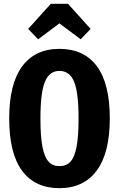

<svg xmlns="http://www.w3.org/2000/svg" viewBox="-20 -965 621 1002"><path d="M553 -347Q553 -167 485 -75Q417 17 290 17Q163 17 95.5 -73.5Q28 -164 28 -347Q28 -527 95.5 -618.5Q163 -710 290 -710Q418 -710 485.5 -619.5Q553 -529 553 -347ZM191 -347Q191 -253 201.5 -199Q212 -145 233.5 -121.5Q255 -98 290 -98Q326 -98 347.5 -121Q369 -144 379.5 -198.5Q390 -253 390 -347Q390 -483 366.5 -539Q343 -595 290 -595Q238 -595 214.5 -538.5Q191 -482 191 -347ZM179 -760 127 -814 245 -945H335L453 -814L401 -760L290 -843Z"/></svg>

Font: Fira Sans Extra Condensed
Style: Bold
Weight: 700
Width: 1
Designer: Carrois Corporate & Edenspiekermann AG
Foundry: Carrois Corporate GbR & Edenspiekermann AG
Version: Version 4.203